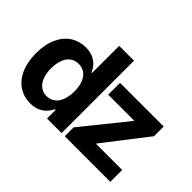

<svg xmlns="http://www.w3.org/2000/svg" viewBox="-124 -1012 1325 1325"><g transform="rotate(45 539.0 -349.0)"><path d="M36.5 -264.8Q36.5 -352.8 65.3 -414.2Q94.1 -475.7 142.9 -506.4Q191.6 -537.1 252 -537.1Q291.9 -537.1 321.4 -524.3Q350.8 -511.6 369.1 -491.8Q387.5 -472.1 399.6 -447.4L402.5 -441.3H406.7V-707H551.4V0H409.1V-84.4H402.5L399.6 -78.3Q387 -54.1 368.4 -35.3Q349.8 -16.5 320.7 -4Q291.5 8.5 252.1 8.5Q191.1 8.5 142 -23.2Q93 -55 64.7 -116.9Q36.5 -178.9 36.5 -264.8ZM410.8 -265.6Q410.8 -313.6 397.5 -348.7Q384.3 -383.8 358.7 -402.7Q333.1 -421.6 297 -421.6Q260.9 -421.6 235.5 -402.3Q210.2 -382.9 197 -347.6Q183.9 -312.3 183.9 -265.6Q183.9 -218.5 197 -182.8Q210.2 -147 235.5 -127Q260.9 -107 297 -107Q332.7 -107 358.3 -126.6Q383.9 -146.2 397.3 -182.2Q410.8 -218.2 410.8 -265.6ZM582.2 -86.7 843.4 -410.8V-415H591.4V-530.3H1017.6V-435.7L772.4 -119.5V-115.8H1026.8V0H582.2Z"/></g></svg>

Font: Pretendard JP Variable
Style: Regular
Weight: 400
Designer: Base glyphs from Inter by Rasmus Andersson; Hangul glyphs from Noto Sans CJK(Source Han Sans) by Jang Soo-young and Kang
Foundry: Kil Hyung-jin
Version: Version 1.307;Glyphs 3.2 (3192)